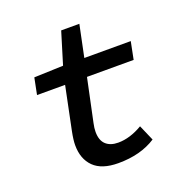

<svg xmlns="http://www.w3.org/2000/svg" viewBox="-120 -753 840 874"><g transform="rotate(-20 300.0 -316.5)"><path d="M308 12Q228 12 189 -26.5Q150 -65 150 -132Q150 -157 158 -197L201 -406H65L81 -486L222 -491L269 -645H357L325 -491H550L533 -406H307L263 -198Q258 -176 258 -157Q258 -116 279.5 -96Q301 -76 339 -76Q396 -76 457 -112L490 -36Q416 12 308 12Z"/></g></svg>

Font: TypoPRO Source Code Pro
Style: Italic
Weight: 600
Italic angle: -11°
Monospace: yes
Designer: Paul D. Hunt, Teo Tuominen
Foundry: Adobe Systems Incorporated
Version: Version 1.030;PS 1.0;hotconv 1.0.84;makeotf.lib2.5.63406